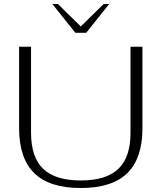

<svg xmlns="http://www.w3.org/2000/svg" viewBox="-20 -935 812 965"><path d="M76 -291V-700H136V-268Q136 -145 197 -86.5Q258 -28 386 -28Q514 -28 575 -86.5Q636 -145 636 -268V-700H696V-291Q696 -139 619.5 -64.5Q543 10 386 10Q229 10 152.5 -64.5Q76 -139 76 -291ZM243 -915H271L386 -802L501 -915H529L413 -770H359Z"/></svg>

Font: Fahkwang ExtraLight
Style: Regular
Weight: 275
Designer: Suppakit Chalermlarp | Katatrad Co.,Ltd.
Foundry: Cadson Demak Co.,Ltd.
Version: Version 1.000; ttfautohint (v1.6)